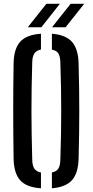

<svg xmlns="http://www.w3.org/2000/svg" viewBox="-20 -984 487 1010"><path d="M195.5 6.5Q120 1.5 86.5 -35.2Q53 -72 51.5 -149.5Q50.5 -220.5 50 -282Q49.5 -343.5 49.5 -401.8Q49.5 -460 50 -520.8Q50.5 -581.5 51.5 -650.5Q53 -728 86.5 -764.8Q120 -801.5 195.5 -806.5V-723.5Q171 -718.5 160.5 -702.5Q150 -686.5 149.5 -654.5Q147.5 -584.5 146.5 -523Q145.5 -461.5 145.5 -402.5Q145.5 -343.5 146.5 -281Q147.5 -218.5 149.5 -145.5Q150 -113 160.5 -97.2Q171 -81.5 195.5 -76.5ZM253 6.5V-77Q277.5 -81.5 287.2 -97.5Q297 -113.5 297.5 -145.5Q300 -217 301 -279Q302 -341 302 -399.8Q302 -458.5 301 -520.8Q300 -583 297.5 -654.5Q297 -686.5 287.2 -702.5Q277.5 -718.5 253 -723V-806.5Q325.5 -801 358.5 -764Q391.5 -727 393.5 -650.5Q395.5 -581.5 396.2 -520.8Q397 -460 397 -401.5Q397 -343 396.2 -281.8Q395.5 -220.5 393.5 -149.5Q391.5 -72.5 358.5 -36Q325.5 0.5 253 6.5ZM126 -840.5 224 -964H295L197.5 -840.5ZM253.5 -840.5 351.5 -964H423L325 -840.5Z"/></svg>

Font: Big Shoulders Stencil Text Thin SemiBold
Style: Regular
Weight: 600
Version: Version 2.001